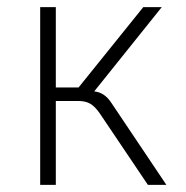

<svg xmlns="http://www.w3.org/2000/svg" viewBox="-20 -520 522 540"><path d="M199 -236C228 -236 242 -227 260 -202L396 0H448L293 -231C280 -251 264 -261 245 -263L435 -500H383L201 -274H137V-500H93V0H137V-236Z"/></svg>

Font: Perun ExtraLight
Style: Regular
Weight: 200
Foundry: Copyright (c) Stefan Peev, Context Ltd, 2016
Version: Version 1.089